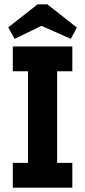

<svg xmlns="http://www.w3.org/2000/svg" viewBox="-20 -864 392 884"><path d="M313 0V-114H243V-536H313V-650H39V-536H109V-114H39V0ZM334 -737 198 -844H153L18 -738L47 -685L171 -745L306 -685Z"/></svg>

Font: Zilla Slab Bold
Style: Regular
Weight: 700
Designer: Typotheque.com
Foundry: Typotheque type foundry
Version: Version 1.3; 2018